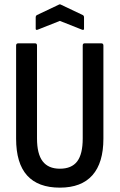

<svg xmlns="http://www.w3.org/2000/svg" viewBox="-20 -854 550 882"><path d="M255 8Q155 8 104.5 -48Q54 -104 54 -217V-645Q54 -655 64 -655H141Q150 -655 150 -645V-218Q150 -147 176 -113Q202 -79 255 -79Q309 -79 334.5 -112.5Q360 -146 360 -218V-645Q360 -655 369 -655H445Q455 -655 455 -645V-217Q455 -106 404.5 -49Q354 8 255 8ZM154 -718Q144 -714 144 -722V-774Q144 -782 150 -785L249 -832Q255 -836 261 -832L360 -785Q366 -782 366 -774V-722Q366 -714 356 -718L255 -758Z"/></svg>

Font: Sofia Sans Condensed SemiBold
Style: Regular
Weight: 600
Designer: Botio Nikoltchev, Ani Petrova
Foundry: lettersoup
Version: Version 4.101